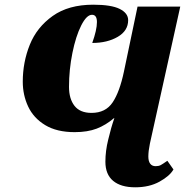

<svg xmlns="http://www.w3.org/2000/svg" viewBox="-20 -788 824 818"><path d="M429 -99Q429 -145 441 -193Q453 -244 467 -284L466 -285Q431 -255 392 -240Q353 -225 298 -225Q222 -225 172.5 -255Q123 -285 100 -334Q77 -383 77 -440Q77 -523 107 -597.5Q137 -672 204.5 -720Q272 -768 377 -768Q454 -768 490 -750Q526 -732 526 -702Q526 -657 481.5 -631Q437 -605 373 -605Q393 -661 393 -694Q393 -725 372 -725Q349 -725 326 -679.5Q303 -634 288.5 -562.5Q274 -491 274 -418Q274 -367 297.5 -337Q321 -307 370 -307Q430 -307 460 -352Q490 -397 508 -483L566 -760H748L627 -214Q625 -207 618.5 -175.5Q612 -144 612 -121Q612 -101 620 -90.5Q628 -80 643 -80Q656 -80 664.5 -84.5Q673 -89 693 -103L719 -66Q703 -38 659.5 -14Q616 10 556 10Q495 10 462 -17.5Q429 -45 429 -99Z"/></svg>

Font: Noto Serif NarrowBlack
Style: Italic
Weight: 900
Width: 4
Italic angle: -12°
Designer: Monotype Design Team
Foundry: Monotype Imaging Inc.
Version: Version 1.001